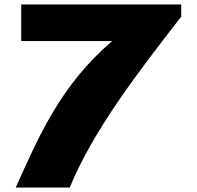

<svg xmlns="http://www.w3.org/2000/svg" viewBox="-20 -845 887 865"><path d="M796.4 -825H75.6V-660H485.2C250.1 -458.8 153.6 -226.6 50.6 0H294C400 -256.7 596.6 -513.3 796.4 -770Z"/></svg>

Font: Hussar
Style: BdSuprExt
Weight: 700
Foundry: Cannot Into Space Fonts
Version: Version 2.00